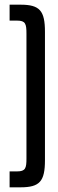

<svg xmlns="http://www.w3.org/2000/svg" viewBox="-20 -730 246 820"><path d="M172 -594C172 -684 150 -710 68 -710H21V-642H53C89 -642 93 -628 93 -586V-53C93 -12 89 2 53 2H21V70H68C150 70 172 44 172 -46Z"/></svg>

Font: Queering
Style: Regular
Weight: 400
Designer: Adam Naccarato
Foundry: adamnac
Version: Version 2.000;hotconv 1.0.109;makeotfexe 2.5.65596